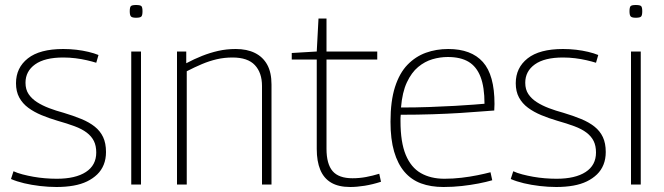

<svg xmlns="http://www.w3.org/2000/svg" viewBox="-20 -738 2655 768"><path d="M24 -22 34 -53Q49 -46 70 -40.5Q91 -35 113.5 -31Q136 -27 160 -25Q184 -23 207 -23Q282 -23 323.5 -50Q365 -77 365 -128Q365 -155 355.5 -174Q346 -193 327 -207.5Q308 -222 278.5 -233Q249 -244 210 -255Q176 -265 146 -277.5Q116 -290 93 -307Q70 -324 57 -348Q44 -372 44 -405Q44 -467 91.5 -504.5Q139 -542 233 -542Q260 -542 285.5 -539Q311 -536 334 -530.5Q357 -525 374 -518L365 -487Q349 -492 327.5 -497Q306 -502 282 -505Q258 -508 233 -508Q159 -508 120.5 -480.5Q82 -453 82 -407Q82 -380 94.5 -361.5Q107 -343 128 -329.5Q149 -316 176.5 -305.5Q204 -295 234 -287Q274 -275 305.5 -262Q337 -249 359 -231.5Q381 -214 392.5 -189.5Q404 -165 404 -130Q404 -102 395 -79.5Q386 -57 369 -40.5Q352 -24 328.5 -12.5Q305 -1 274 4.5Q243 10 206 10Q174 10 140 6Q106 2 76.5 -5Q47 -12 24 -22Z M524 -667Q509 -667 504 -672Q499 -677 499 -693Q499 -709 503.5 -713.5Q508 -718 524 -718Q541 -718 545.5 -713.5Q550 -709 550 -693Q550 -677 545.5 -672Q541 -667 524 -667ZM505 0V-532H544V0Z M688 0V-532H725V-485Q757 -502 788.5 -514.5Q820 -527 853 -534.5Q886 -542 923 -542Q968 -542 1000 -526Q1032 -510 1049 -479Q1066 -448 1066 -400V0H1028V-394Q1028 -447 999.5 -477.5Q971 -508 910 -508Q877 -508 847 -501Q817 -494 787.5 -481.5Q758 -469 727 -453V0Z M1381 10Q1334 10 1304.5 -7.5Q1275 -25 1261 -59Q1247 -93 1247 -142V-500H1147V-526L1247 -532L1254 -664H1286V-532H1489V-500H1286V-143Q1286 -82 1310.5 -53.5Q1335 -25 1390 -25Q1418 -25 1444.5 -30Q1471 -35 1497 -43L1504 -11Q1470 0 1438.5 5Q1407 10 1381 10Z M1754 10Q1703 10 1664 -4.5Q1625 -19 1598 -50.5Q1571 -82 1556.5 -131.5Q1542 -181 1542 -251Q1542 -334 1560 -390Q1578 -446 1610 -479Q1642 -512 1683.5 -527Q1725 -542 1773 -542Q1865 -542 1911.5 -490Q1958 -438 1958 -322Q1958 -317 1957.5 -309.5Q1957 -302 1957 -296Q1939 -295 1903.5 -292Q1868 -289 1819.5 -286Q1771 -283 1711 -281Q1651 -279 1583 -279Q1582 -272 1582 -266Q1582 -260 1582 -253Q1582 -169 1603 -118.5Q1624 -68 1663.5 -45.5Q1703 -23 1758 -23Q1792 -23 1826 -27Q1860 -31 1889.5 -37Q1919 -43 1942 -49L1949 -17Q1925 -10 1894 -4Q1863 2 1827.5 6Q1792 10 1754 10ZM1584 -308Q1644 -308 1699 -310Q1754 -312 1799 -314.5Q1844 -317 1875 -319.5Q1906 -322 1918 -323Q1918 -390 1902 -431Q1886 -472 1854 -491Q1822 -510 1771 -510Q1740 -510 1709.5 -501Q1679 -492 1652.5 -470Q1626 -448 1607.5 -408.5Q1589 -369 1584 -308Z M2023 -22 2033 -53Q2048 -46 2069 -40.5Q2090 -35 2112.5 -31Q2135 -27 2159 -25Q2183 -23 2206 -23Q2281 -23 2322.5 -50Q2364 -77 2364 -128Q2364 -155 2354.5 -174Q2345 -193 2326 -207.5Q2307 -222 2277.5 -233Q2248 -244 2209 -255Q2175 -265 2145 -277.5Q2115 -290 2092 -307Q2069 -324 2056 -348Q2043 -372 2043 -405Q2043 -467 2090.5 -504.5Q2138 -542 2232 -542Q2259 -542 2284.5 -539Q2310 -536 2333 -530.5Q2356 -525 2373 -518L2364 -487Q2348 -492 2326.5 -497Q2305 -502 2281 -505Q2257 -508 2232 -508Q2158 -508 2119.5 -480.5Q2081 -453 2081 -407Q2081 -380 2093.5 -361.5Q2106 -343 2127 -329.5Q2148 -316 2175.5 -305.5Q2203 -295 2233 -287Q2273 -275 2304.5 -262Q2336 -249 2358 -231.5Q2380 -214 2391.5 -189.5Q2403 -165 2403 -130Q2403 -102 2394 -79.5Q2385 -57 2368 -40.5Q2351 -24 2327.5 -12.5Q2304 -1 2273 4.5Q2242 10 2205 10Q2173 10 2139 6Q2105 2 2075.5 -5Q2046 -12 2023 -22Z M2523 -667Q2508 -667 2503 -672Q2498 -677 2498 -693Q2498 -709 2502.5 -713.5Q2507 -718 2523 -718Q2540 -718 2544.5 -713.5Q2549 -709 2549 -693Q2549 -677 2544.5 -672Q2540 -667 2523 -667ZM2504 0V-532H2543V0Z"/></svg>

Font: Georama ExtraLight
Style: Regular
Weight: 250
Version: Version 1.001